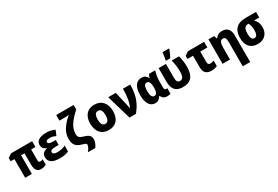

<svg xmlns="http://www.w3.org/2000/svg" viewBox="93 -2151 5444 3758"><g transform="rotate(-30 2814.5 -272.5)"><path d="M441 10Q380 10 346 -33Q312 -76 312 -164V-422H235V0H84V-422H-1V-497L85 -553H559V-422H462V-179Q462 -152 473 -139.5Q484 -127 502 -127Q517 -127 532.5 -132Q548 -137 561 -144V-23Q542 -10 510 0Q478 10 441 10Z M871 10Q735 10 676.5 -34Q618 -78 618 -154Q618 -212 653.5 -244Q689 -276 741 -285V-290Q702 -302 674.5 -333Q647 -364 647 -412Q647 -463 677 -495.5Q707 -528 759 -544Q811 -560 877 -560Q982 -560 1071 -518L1021 -401Q987 -418 955.5 -427Q924 -436 885 -436Q801 -436 801 -392Q801 -364 829 -352.5Q857 -341 917 -341H972V-229H907Q835 -229 808.5 -214Q782 -199 782 -173Q782 -150 805.5 -134Q829 -118 890 -118Q942 -118 987 -130Q1032 -142 1068 -160V-28Q1029 -9 982 0.5Q935 10 871 10Z M1397 181Q1427 144 1445.5 108.5Q1464 73 1464 51Q1464 36 1456.5 27Q1449 18 1428 9.5Q1407 1 1367 -10Q1283 -33 1241 -83Q1199 -133 1199 -235Q1199 -344 1259.5 -442Q1320 -540 1441 -642Q1425 -637 1400.5 -635.5Q1376 -634 1358 -634H1224V-760H1618V-659Q1520 -572 1465 -500.5Q1410 -429 1388 -367Q1366 -305 1366 -248Q1366 -211 1378 -188.5Q1390 -166 1417.5 -151.5Q1445 -137 1490 -124Q1557 -106 1591.5 -73.5Q1626 -41 1626 16Q1626 59 1608.5 101Q1591 143 1564 181Z M1974 10Q1885 10 1827.5 -28.5Q1770 -67 1742.5 -133Q1715 -199 1715 -280Q1715 -361 1742.5 -425Q1770 -489 1825.5 -526Q1881 -563 1967 -563Q2088 -563 2157 -485.5Q2226 -408 2226 -273Q2226 -194 2200.5 -130Q2175 -66 2119.5 -28Q2064 10 1974 10ZM1971 -129Q2019 -129 2039.5 -168.5Q2060 -208 2060 -276Q2060 -345 2039 -384Q2018 -423 1971 -423Q1923 -423 1902.5 -383Q1882 -343 1882 -276Q1882 -207 1903 -168Q1924 -129 1971 -129Z M2441 0 2280 -553H2450L2523 -239Q2527 -220 2531 -197.5Q2535 -175 2538 -156H2542Q2579 -233 2595.5 -327Q2612 -421 2612 -553H2777Q2777 -447 2759 -353Q2741 -259 2699.5 -172.5Q2658 -86 2588 0Z M3021 10Q2938 10 2889.5 -63Q2841 -136 2841 -274Q2841 -413 2891 -486Q2941 -559 3034 -559Q3082 -559 3111.5 -538.5Q3141 -518 3163 -476H3170Q3175 -496 3183 -516Q3191 -536 3203 -550H3339Q3327 -513 3315 -452.5Q3303 -392 3303 -326V-185Q3303 -151 3314 -138Q3325 -125 3342 -125Q3357 -125 3369 -130V-3Q3363 1 3341.5 5.5Q3320 10 3293 10Q3248 10 3215.5 -9Q3183 -28 3165 -72H3155Q3131 -34 3099.5 -12Q3068 10 3021 10ZM3076 -121Q3151 -121 3151 -268V-274Q3151 -348 3132.5 -387Q3114 -426 3074 -426Q3035 -426 3017.5 -388Q3000 -350 3000 -276Q3000 -195 3020 -158Q3040 -121 3076 -121Z M3657 8Q3567 8 3515 -23.5Q3463 -55 3441 -113Q3419 -171 3419 -250V-553H3584V-239Q3584 -179 3602 -152.5Q3620 -126 3660 -126Q3705 -126 3727 -164Q3749 -202 3749 -297Q3749 -359 3740.5 -421.5Q3732 -484 3715 -553H3880Q3898 -483 3906 -423Q3914 -363 3914 -301Q3914 -142 3849 -67Q3784 8 3657 8ZM3615 -622Q3620 -641 3625.5 -671.5Q3631 -702 3635 -733.5Q3639 -765 3641 -785H3788V-773Q3773 -734 3755 -692Q3737 -650 3712 -606H3615Z M4295 10Q4214 10 4168.5 -30.5Q4123 -71 4123 -176V-426H3998V-497L4081 -553H4447V-426H4287V-183Q4287 -153 4302 -138.5Q4317 -124 4342 -124Q4362 -124 4382.5 -129Q4403 -134 4425 -142V-18Q4400 -6 4367 2Q4334 10 4295 10Z M4545 0V-553H4674L4695 -486H4704Q4727 -522 4763.5 -542.5Q4800 -563 4855 -563Q4943 -563 4987 -511Q5031 -459 5031 -359V240H4863V-312Q4863 -374 4847 -399.5Q4831 -425 4797 -425Q4749 -425 4731 -384Q4713 -343 4713 -261V0Z M5338 10Q5224 10 5158.5 -59.5Q5093 -129 5093 -264Q5093 -407 5165.5 -480Q5238 -553 5387 -553H5620V-426H5502Q5540 -391 5561 -343Q5582 -295 5582 -233Q5582 -162 5553.5 -107Q5525 -52 5470 -21Q5415 10 5338 10ZM5338 -123Q5377 -123 5396 -159Q5415 -195 5415 -261Q5415 -313 5406 -350.5Q5397 -388 5378 -426H5364Q5311 -426 5286 -387.5Q5261 -349 5261 -265Q5261 -197 5279.5 -160Q5298 -123 5338 -123Z"/></g></svg>

Font: Noto Sans Mono SemiCondensed Black
Style: Regular
Weight: 900
Width: 4
Designer: Monotype Design Team
Foundry: Monotype Imaging Inc.
Version: Version 2.014; ttfautohint (v1.8.4.7-5d5b)